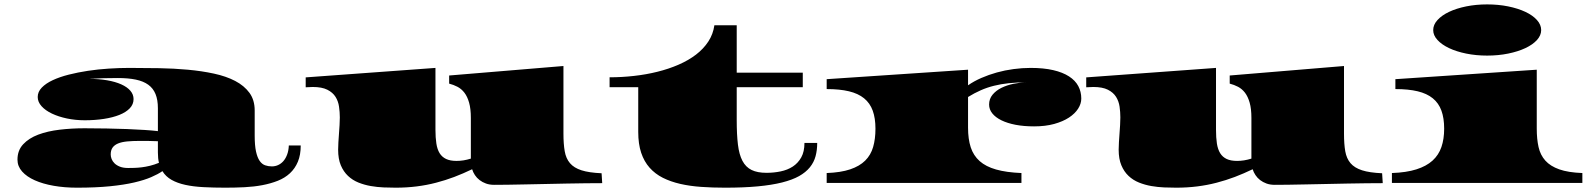

<svg xmlns="http://www.w3.org/2000/svg" viewBox="-20 -848 7362 890"><path d="M61 -107.9Q61 -150.9 87.4 -179.2Q113.8 -207.5 157.2 -223.9Q200.7 -240.2 256.6 -246.8Q312.5 -253.4 371.6 -253.4Q423.8 -253.4 474.1 -252.4Q524.4 -251.5 569.1 -249.8Q613.8 -248 650.4 -245.6Q687 -243.2 711.9 -240.2V-346.2Q711.9 -385.3 700.9 -412.1Q689.9 -439 667.2 -455.3Q644.5 -471.7 609.4 -479Q574.2 -486.3 526.4 -486.3Q491.7 -486.3 456.8 -485.4Q421.9 -484.4 392.6 -482.4Q438.5 -482.4 476.6 -475.8Q514.6 -469.2 542 -457Q569.3 -444.8 584.2 -427.5Q599.1 -410.2 599.1 -388.7Q599.1 -364.3 581.5 -345.9Q564 -327.6 533.4 -315.4Q502.9 -303.2 461.7 -296.9Q420.4 -290.5 373 -290.5Q329.6 -290.5 290.3 -298.8Q251 -307.1 220.7 -321.5Q190.4 -335.9 172.6 -355.7Q154.8 -375.5 154.8 -398.4Q154.8 -422.4 173.6 -441.9Q192.4 -461.4 224.4 -476.3Q256.3 -491.2 298.6 -502Q340.8 -512.7 387.9 -519.8Q435.1 -526.9 484.4 -530Q533.7 -533.2 579.6 -533.2Q647.5 -533.2 716.8 -532Q786.1 -530.8 850.6 -524.9Q915 -519 971.7 -506.8Q1028.3 -494.6 1070.3 -472.7Q1112.3 -450.7 1136.5 -417.5Q1160.6 -384.3 1160.6 -335.9V-219.2Q1160.6 -173.8 1166.7 -145.8Q1172.9 -117.7 1183.6 -102.3Q1194.3 -86.9 1209 -81.8Q1223.6 -76.7 1240.2 -76.7Q1255.4 -76.7 1269 -82.8Q1282.7 -88.9 1293.5 -101.1Q1304.2 -113.3 1311 -131.6Q1317.9 -149.9 1318.8 -173.8H1374Q1374 -129.9 1360.8 -98.4Q1347.7 -66.9 1324 -44.9Q1300.3 -22.9 1267.6 -10Q1234.9 2.9 1196 10.3Q1157.2 17.6 1113.8 19.8Q1070.3 22 1024.9 22Q969.7 22 923.1 19.5Q876.5 17.1 839.4 9Q802.2 1 775.4 -14.2Q748.5 -29.3 732.9 -54.7Q712.4 -40.5 680.9 -26.9Q649.4 -13.2 602.3 -2.2Q555.2 8.8 489.7 15.4Q424.3 22 336.4 22Q278.8 22 228.8 13.2Q178.7 4.4 141.4 -12.2Q104 -28.8 82.5 -53Q61 -77.1 61 -107.9ZM493.2 -131.8Q493.2 -122.1 497.3 -111.1Q501.5 -100.1 511 -90.8Q520.5 -81.5 535.9 -75.4Q551.3 -69.3 574.2 -69.3Q587.4 -69.3 603.3 -69.8Q619.1 -70.3 637.2 -72.5Q655.3 -74.7 675.3 -79.6Q695.3 -84.5 716.8 -93.3Q711.9 -113.3 711.9 -141.1V-193.4Q690.9 -194.3 669.4 -194.6Q647.9 -194.8 627.9 -194.8Q594.7 -194.8 569.3 -192.4Q543.9 -189.9 527.1 -182.9Q510.3 -175.8 501.7 -163.6Q493.2 -151.4 493.2 -131.8Z M1547.4 -154.3Q1547.4 -169.4 1548.6 -188.7Q1549.8 -208 1551.3 -228.3Q1552.7 -248.5 1554 -268.1Q1555.2 -287.6 1555.2 -303.7Q1555.2 -328.6 1551.5 -353.8Q1547.9 -378.9 1535.2 -399.2Q1522.5 -419.4 1497.3 -432.1Q1472.2 -444.8 1429.7 -444.8Q1414.6 -444.8 1397 -443.4V-489.3L1998.5 -533.2V-246.6Q1998.5 -210 2002.7 -182.9Q2006.8 -155.8 2017.8 -137.9Q2028.8 -120.1 2047.9 -111.1Q2066.9 -102.1 2096.2 -102.1Q2111.8 -102.1 2128.7 -104.7Q2145.5 -107.4 2162.6 -112.8V-301.3Q2162.6 -343.8 2154.5 -372.1Q2146.5 -400.4 2132.8 -418.2Q2119.1 -436 2100.8 -445.6Q2082.5 -455.1 2062 -460.4V-498L2591.8 -542V-228.5Q2591.8 -180.7 2597.7 -147Q2603.5 -113.3 2622.1 -91.6Q2640.6 -69.8 2675.5 -58.6Q2710.4 -47.4 2768.6 -44.9L2771.5 1Q2738.3 1 2695.1 1.5Q2651.9 2 2604.7 2.9Q2557.6 3.9 2509 4.9Q2460.4 5.9 2415.8 6.8Q2371.1 7.8 2333.5 8.3Q2295.9 8.8 2271 8.8Q2249.5 8.8 2232.7 2.7Q2215.8 -3.4 2202.9 -13.4Q2189.9 -23.4 2181.4 -36.4Q2172.9 -49.3 2168.5 -63.5Q2127 -43.5 2085.7 -27.8Q2044.4 -12.2 2001.2 -1Q1958 10.3 1911.6 16.1Q1865.2 22 1814 22Q1788.1 22 1758.3 20.8Q1728.5 19.5 1699 14.4Q1669.4 9.3 1641.8 -1.7Q1614.3 -12.7 1593.3 -32.5Q1572.3 -52.2 1559.8 -81.8Q1547.4 -111.3 1547.4 -154.3Z M2938.5 -443.8H2805.7V-489.7Q2862.3 -489.7 2918.9 -496.1Q2975.6 -502.4 3027.6 -515.4Q3079.6 -528.3 3125.2 -548.1Q3170.9 -567.9 3206.1 -594.7Q3241.2 -621.6 3263.4 -655.5Q3285.6 -689.5 3291.5 -731H3395V-511.2H3701.2V-443.8H3395V-291.5Q3395 -224.6 3400.6 -178Q3406.2 -131.3 3421.6 -102.3Q3437 -73.2 3463.9 -60.1Q3490.7 -46.9 3533.2 -46.9Q3566.9 -46.9 3598.6 -53.5Q3630.4 -60.1 3654.8 -75.9Q3679.2 -91.8 3694.1 -118.4Q3709 -145 3709 -185.5H3768.1Q3768.1 -152.3 3760.5 -124Q3752.9 -95.7 3734.1 -72.5Q3715.3 -49.3 3684.1 -31.7Q3652.8 -14.2 3605.2 -2.2Q3557.6 9.8 3492.2 15.9Q3426.8 22 3340.3 22Q3282.2 22 3230 18.3Q3177.7 14.6 3133.1 4.4Q3088.4 -5.9 3052.5 -23.9Q3016.6 -42 2991.2 -70.6Q2965.8 -99.1 2952.1 -139.9Q2938.5 -180.7 2938.5 -236.3Z M3812 -45.9Q3877.4 -48.3 3920.9 -63Q3964.4 -77.6 3990.5 -103.5Q4016.6 -129.4 4027.3 -166.5Q4038.1 -203.6 4038.1 -251.5Q4038.1 -300.3 4025.4 -335.2Q4012.7 -370.1 3985.4 -392.3Q3958 -414.6 3915.3 -424.8Q3872.6 -435.1 3812 -435.1V-481L4467.3 -524.9V-452.6Q4494.6 -471.7 4528.8 -486.6Q4563 -501.5 4600.6 -512Q4638.2 -522.5 4678.2 -527.8Q4718.3 -533.2 4757.3 -533.2Q4817.9 -533.2 4862.1 -522.9Q4906.2 -512.7 4935.3 -493.9Q4964.4 -475.1 4978.3 -449Q4992.2 -422.9 4992.2 -391.1Q4992.2 -367.2 4977.5 -344.2Q4962.9 -321.3 4935.1 -303Q4907.2 -284.7 4866.5 -273.4Q4825.7 -262.2 4773.4 -262.2Q4726.1 -262.2 4687.7 -269.5Q4649.4 -276.9 4622.1 -290.3Q4594.7 -303.7 4579.8 -322.3Q4564.9 -340.8 4564.9 -363.3Q4564.9 -389.6 4580.8 -408.9Q4596.7 -428.2 4621.8 -440.7Q4647 -453.1 4677.7 -459.5Q4708.5 -465.8 4738.3 -466.3Q4693.4 -466.3 4656.5 -462.4Q4619.6 -458.5 4587.4 -450.4Q4555.2 -442.4 4525.9 -429.4Q4496.6 -416.5 4467.3 -398.4V-255.9Q4467.3 -203.6 4479.7 -165.3Q4492.2 -127 4521 -101.3Q4549.8 -75.7 4597.2 -62.3Q4644.5 -48.8 4714.8 -45.9V0H3812Z M5165.5 -154.3Q5165.5 -169.4 5166.7 -188.7Q5168 -208 5169.4 -228.3Q5170.9 -248.5 5172.1 -268.1Q5173.3 -287.6 5173.3 -303.7Q5173.3 -328.6 5169.7 -353.8Q5166 -378.9 5153.3 -399.2Q5140.6 -419.4 5115.5 -432.1Q5090.3 -444.8 5047.9 -444.8Q5032.7 -444.8 5015.1 -443.4V-489.3L5616.7 -533.2V-246.6Q5616.7 -210 5620.8 -182.9Q5625 -155.8 5636 -137.9Q5647 -120.1 5666 -111.1Q5685.1 -102.1 5714.4 -102.1Q5730 -102.1 5746.8 -104.7Q5763.7 -107.4 5780.8 -112.8V-301.3Q5780.8 -343.8 5772.7 -372.1Q5764.6 -400.4 5751 -418.2Q5737.3 -436 5719 -445.6Q5700.7 -455.1 5680.2 -460.4V-498L6210 -542V-228.5Q6210 -180.7 6215.8 -147Q6221.7 -113.3 6240.2 -91.6Q6258.8 -69.8 6293.7 -58.6Q6328.6 -47.4 6386.7 -44.9L6389.6 1Q6356.4 1 6313.2 1.5Q6270 2 6222.9 2.9Q6175.8 3.9 6127.2 4.9Q6078.6 5.9 6033.9 6.8Q5989.3 7.8 5951.7 8.3Q5914.1 8.8 5889.2 8.8Q5867.7 8.8 5850.8 2.7Q5834 -3.4 5821 -13.4Q5808.1 -23.4 5799.6 -36.4Q5791 -49.3 5786.6 -63.5Q5745.1 -43.5 5703.9 -27.8Q5662.6 -12.2 5619.4 -1Q5576.2 10.3 5529.8 16.1Q5483.4 22 5432.1 22Q5406.2 22 5376.5 20.8Q5346.7 19.5 5317.1 14.4Q5287.6 9.3 5260 -1.7Q5232.4 -12.7 5211.4 -32.5Q5190.4 -52.2 5178 -81.8Q5165.5 -111.3 5165.5 -154.3Z M6623.5 -708.5Q6623.5 -733.4 6643.3 -755.1Q6663.1 -776.9 6697 -793Q6731 -809.1 6776.6 -818.4Q6822.3 -827.6 6873.5 -827.6Q6925.3 -827.6 6970.9 -818.4Q7016.6 -809.1 7050.8 -793Q7085 -776.9 7104.5 -755.1Q7124 -733.4 7124 -708.5Q7124 -684.1 7104.5 -662.6Q7085 -641.1 7050.8 -625Q7016.6 -608.9 6970.9 -599.6Q6925.3 -590.3 6873.5 -590.3Q6822.3 -590.3 6776.6 -599.6Q6731 -608.9 6697 -625Q6663.1 -641.1 6643.3 -662.6Q6623.5 -684.1 6623.5 -708.5ZM6432.1 -45.9Q6499.5 -48.3 6545.7 -63Q6591.8 -77.6 6620.4 -103.5Q6648.9 -129.4 6661.6 -166.5Q6674.3 -203.6 6674.3 -251.5Q6674.3 -300.3 6661.6 -335.2Q6648.9 -370.1 6621.6 -392.3Q6594.2 -414.6 6551.5 -424.8Q6508.8 -435.1 6448.2 -435.1V-481L7103.5 -524.9V-251.5Q7103.5 -203.6 7111.8 -166.5Q7120.1 -129.4 7143.3 -103.5Q7166.5 -77.6 7207.8 -63Q7249 -48.3 7314.9 -45.9V0H6432.1Z"/></svg>

Font: Asset
Style: Regular
Weight: 400
Designer: Riccardo De Franceschi
Foundry: Sorkin Type Co.
Version: Version 1.001